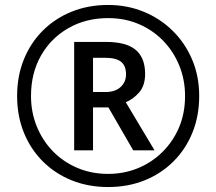

<svg xmlns="http://www.w3.org/2000/svg" viewBox="-20 -744 872 774"><path d="M416 10Q336 10 269 -17Q202 -44 152.5 -93.5Q103 -143 76 -210Q49 -277 49 -357Q49 -437 76 -504Q103 -571 152.5 -620.5Q202 -670 269 -697Q336 -724 416 -724Q492 -724 558.5 -697Q625 -670 675.5 -620.5Q726 -571 754.5 -504Q783 -437 783 -357Q783 -277 756 -210Q729 -143 679.5 -93.5Q630 -44 563 -17Q496 10 416 10ZM416 -43Q480 -43 536 -66Q592 -89 635 -131.5Q678 -174 702 -231Q726 -288 726 -357Q726 -422 703 -479Q680 -536 638.5 -579Q597 -622 540.5 -646.5Q484 -671 416 -671Q326 -671 255.5 -630.5Q185 -590 145 -519.5Q105 -449 105 -357Q105 -292 128 -235Q151 -178 192.5 -135Q234 -92 291 -67.5Q348 -43 416 -43ZM279 -138V-575H407Q489 -575 527 -543Q565 -511 565 -446Q565 -399 541 -371.5Q517 -344 487 -332L603 -138H517L417 -311H355V-138ZM405 -373Q444 -373 466 -393Q488 -413 488 -444Q488 -479 468 -495Q448 -511 404 -511H355V-373Z"/></svg>

Font: Noto Sans Coptic
Style: Regular
Weight: 400
Designer: Monotype Design Team, Denis Moyogo Jacquerye
Foundry: Monotype Imaging Inc.
Version: Version 2.002; ttfautohint (v1.8.4.7-5d5b)